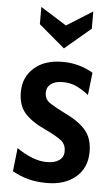

<svg xmlns="http://www.w3.org/2000/svg" viewBox="-53 -764 472 810"><g transform="rotate(5 183.0 -359.0)"><path d="M30 -27 41 -126Q111 -78 168 -78Q202 -78 221 -91.5Q240 -105 240 -130Q240 -157 222 -173Q204 -189 149 -215Q89 -243 61.5 -275.5Q34 -308 34 -363Q34 -426 78.5 -465.5Q123 -505 199 -505Q270 -505 328 -470L317 -375Q289 -397 263.5 -408.5Q238 -420 206 -420Q175 -420 157 -406.5Q139 -393 139 -369Q139 -344 157 -330Q175 -316 229 -289Q291 -259 318 -225Q345 -191 345 -137Q345 -69 299 -29.5Q253 10 176 10Q134 10 99 1Q64 -8 30 -27ZM89 -655V-728L199 -659L309 -728V-655L199 -562Z"/></g></svg>

Font: Cabin Condensed SemiBold
Style: Regular
Weight: 600
Width: 3
Designer: Pablo Impallari
Foundry: Pablo Impallari. http://www.impallari.com Igino Marini. http://www.ikern.com
Version: Version 2.200